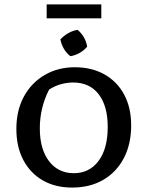

<svg xmlns="http://www.w3.org/2000/svg" viewBox="-20 -839 668 868"><path d="M306 9Q230 9 173.5 -23.5Q117 -56 85.5 -115.5Q54 -175 54 -256Q54 -340 88 -402.5Q122 -465 182 -500Q242 -535 318 -535Q395 -535 452.5 -502.5Q510 -470 541.5 -411Q573 -352 573 -272Q573 -188 540 -124.5Q507 -61 447 -26Q387 9 306 9ZM314 -56Q384 -56 425.5 -111.5Q467 -167 467 -265Q467 -360 426 -413Q385 -466 311 -466Q284 -466 256 -458.5Q228 -451 202 -434Q160 -352 160 -259Q160 -165 201.5 -110.5Q243 -56 314 -56ZM191 -756V-819H438V-756ZM331 -704Q367 -673 374 -628Q360 -611 339.5 -599.5Q319 -588 298 -585Q262 -614 253 -661Q268 -677 288.5 -689Q309 -701 331 -704Z"/></svg>

Font: Piazzolla SC Medium
Style: Regular
Weight: 500
Designer: Juan Pablo del Peral
Foundry: Huerta Tipografica
Version: Version 1.330